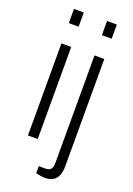

<svg xmlns="http://www.w3.org/2000/svg" viewBox="-169 -785 713 1031"><g transform="rotate(20 187.0 -270.0)"><path d="M66 -642V-723H122V-642ZM66 0V-526H122V0ZM255 -642V-723H311V-642ZM228 183Q219 183 209.5 181.5Q200 180 191 178.5Q182 177 177 175V135H215Q237 135 246 123.5Q255 112 255 87V-526H311V89Q311 116 303 137.5Q295 159 276.5 171Q258 183 228 183Z"/></g></svg>

Font: Archivo SemiCondensed ExtraLight
Style: Regular
Weight: 250
Width: 4
Designer: Hector Gatti
Foundry: Omnibus-Type
Version: Version 2.001